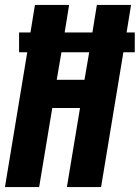

<svg xmlns="http://www.w3.org/2000/svg" viewBox="-20 -755 564 775"><path d="M0 0 90 -544H57V-624H103L121 -735H259L241 -624H353L371 -735H509L491 -624H524V-544H478L388 0H250L303 -319H191L138 0ZM321 -433 340 -544H228L209 -433Z"/></svg>

Font: Iosevka Heavy
Style: Italic
Weight: 900
Italic angle: -9°
Monospace: yes
Designer: Belleve Invis
Foundry: Belleve Invis
Version: Version 32.5.0; ttfautohint (v1.8.4)